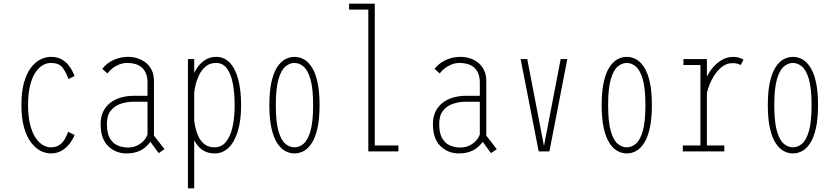

<svg xmlns="http://www.w3.org/2000/svg" viewBox="-20 -820 4540 1040"><path d="M384 -89Q377.5 -70.5 361 -47Q344.5 -23.5 318 -6.2Q291.5 11 255 11Q227.5 11 199.5 -3.2Q171.5 -17.5 148 -48.5Q124.5 -79.5 110.2 -129.5Q96 -179.5 96 -251Q96 -323.5 110.2 -373.5Q124.5 -423.5 148 -454Q171.5 -484.5 199.5 -498.2Q227.5 -512 255 -512Q291.5 -512 316.5 -497Q341.5 -482 357.8 -458.2Q374 -434.5 384 -408L351 -392Q336 -432.5 317 -455.8Q298 -479 255 -479Q232 -479 210 -465.8Q188 -452.5 170.2 -424.8Q152.5 -397 142.2 -353.8Q132 -310.5 132 -251Q132 -192 142.2 -149Q152.5 -106 170.2 -77.8Q188 -49.5 210 -35.8Q232 -22 255 -22Q284.5 -22 302.8 -35.2Q321 -48.5 331.8 -68Q342.5 -87.5 349 -106Z M839.5 9.5 782.5 -68.5 800 -103.5 871 -12ZM782 -105 807 -74Q801.5 -61.5 790.8 -46.8Q780 -32 763 -18.8Q746 -5.5 721.8 2.8Q697.5 11 664.5 11Q607 11 566 -28.5Q525 -68 525 -148Q525 -188 539.5 -216.8Q554 -245.5 578.8 -264.2Q603.5 -283 635.8 -292Q668 -301 703 -301H787V-269H704Q668 -269 634.8 -258.2Q601.5 -247.5 580.2 -221.2Q559 -195 559 -148Q559 -99 575 -71.2Q591 -43.5 617 -32.2Q643 -21 673.5 -21Q702.5 -21 726 -33.2Q749.5 -45.5 764.2 -64.8Q779 -84 782 -105ZM676 -512Q701 -512 725.2 -504.2Q749.5 -496.5 769.8 -480.5Q790 -464.5 802 -439.8Q814 -415 814 -381V-71L779 -80V-373Q779 -402.5 770.2 -423Q761.5 -443.5 746.5 -455.8Q731.5 -468 711.8 -473.5Q692 -479 670 -479Q646 -479 625 -470.5Q604 -462 587.8 -449Q571.5 -436 562 -422L534 -447Q546.5 -464 567 -478.8Q587.5 -493.5 615 -502.8Q642.5 -512 676 -512Z M998 -500H1032V-391.5V200H998ZM1151 -512Q1194.5 -512 1224.8 -480.2Q1255 -448.5 1270.5 -389.5Q1286 -330.5 1286 -249Q1286 -167.5 1268.2 -109.2Q1250.5 -51 1218.5 -20Q1186.5 11 1143 11Q1104 11 1077.2 -7.2Q1050.5 -25.5 1034 -56.5Q1017.5 -87.5 1010.2 -126.8Q1003 -166 1003 -208L1031 -178Q1032 -162 1037 -136Q1042 -110 1053.5 -83.8Q1065 -57.5 1086.5 -39.8Q1108 -22 1142 -22Q1180.5 -22 1204.5 -52Q1228.5 -82 1239.8 -133.2Q1251 -184.5 1251 -249Q1251 -313.5 1241.5 -365.5Q1232 -417.5 1210 -448.2Q1188 -479 1150 -479Q1115.5 -479 1093 -459.2Q1070.5 -439.5 1057.2 -410.8Q1044 -382 1038 -354Q1032 -326 1031 -310L1003 -290Q1003 -329 1012.2 -368.2Q1021.5 -407.5 1040 -440Q1058.5 -472.5 1086.2 -492.2Q1114 -512 1151 -512Z M1575 11Q1549 11 1524.5 -2.2Q1500 -15.5 1480.8 -45.8Q1461.5 -76 1450.2 -126.5Q1439 -177 1439 -251Q1439 -325 1450.2 -375.2Q1461.5 -425.5 1480.8 -455.5Q1500 -485.5 1524.5 -498.8Q1549 -512 1575 -512Q1601.5 -512 1625.8 -498.8Q1650 -485.5 1669.2 -455.5Q1688.5 -425.5 1699.8 -375.2Q1711 -325 1711 -251Q1711 -177 1699.8 -126.5Q1688.5 -76 1669.2 -45.8Q1650 -15.5 1625.8 -2.2Q1601.5 11 1575 11ZM1575 -22Q1601 -22 1624 -41Q1647 -60 1661.5 -109.5Q1676 -159 1676 -251Q1676 -341.5 1661.5 -391Q1647 -440.5 1624 -459.8Q1601 -479 1575 -479Q1549 -479 1526 -459.8Q1503 -440.5 1488.5 -391Q1474 -341.5 1474 -251Q1474 -159 1488.5 -109.5Q1503 -60 1526 -41Q1549 -22 1575 -22Z M2010 -32H2138V0H1975V-768H1871V-800H2010Z M2639.5 9.5 2582.5 -68.5 2600 -103.5 2671 -12ZM2582 -105 2607 -74Q2601.5 -61.5 2590.8 -46.8Q2580 -32 2563 -18.8Q2546 -5.5 2521.8 2.8Q2497.5 11 2464.5 11Q2407 11 2366 -28.5Q2325 -68 2325 -148Q2325 -188 2339.5 -216.8Q2354 -245.5 2378.8 -264.2Q2403.5 -283 2435.8 -292Q2468 -301 2503 -301H2587V-269H2504Q2468 -269 2434.8 -258.2Q2401.5 -247.5 2380.2 -221.2Q2359 -195 2359 -148Q2359 -99 2375 -71.2Q2391 -43.5 2417 -32.2Q2443 -21 2473.5 -21Q2502.5 -21 2526 -33.2Q2549.5 -45.5 2564.2 -64.8Q2579 -84 2582 -105ZM2476 -512Q2501 -512 2525.2 -504.2Q2549.5 -496.5 2569.8 -480.5Q2590 -464.5 2602 -439.8Q2614 -415 2614 -381V-71L2579 -80V-373Q2579 -402.5 2570.2 -423Q2561.5 -443.5 2546.5 -455.8Q2531.5 -468 2511.8 -473.5Q2492 -479 2470 -479Q2446 -479 2425 -470.5Q2404 -462 2387.8 -449Q2371.5 -436 2362 -422L2334 -447Q2346.5 -464 2367 -478.8Q2387.5 -493.5 2415 -502.8Q2442.5 -512 2476 -512Z M3017 -500H3053L2956 0H2898L2800 -500H2836L2926 -32H2927Z M3375 11Q3349 11 3324.5 -2.2Q3300 -15.5 3280.8 -45.8Q3261.5 -76 3250.2 -126.5Q3239 -177 3239 -251Q3239 -325 3250.2 -375.2Q3261.5 -425.5 3280.8 -455.5Q3300 -485.5 3324.5 -498.8Q3349 -512 3375 -512Q3401.5 -512 3425.8 -498.8Q3450 -485.5 3469.2 -455.5Q3488.5 -425.5 3499.8 -375.2Q3511 -325 3511 -251Q3511 -177 3499.8 -126.5Q3488.5 -76 3469.2 -45.8Q3450 -15.5 3425.8 -2.2Q3401.5 11 3375 11ZM3375 -22Q3401 -22 3424 -41Q3447 -60 3461.5 -109.5Q3476 -159 3476 -251Q3476 -341.5 3461.5 -391Q3447 -440.5 3424 -459.8Q3401 -479 3375 -479Q3349 -479 3326 -459.8Q3303 -440.5 3288.5 -391Q3274 -341.5 3274 -251Q3274 -159 3288.5 -109.5Q3303 -60 3326 -41Q3349 -22 3375 -22Z M3780 -284Q3780 -326 3793.2 -366.5Q3806.5 -407 3830.2 -440Q3854 -473 3885.2 -492.5Q3916.5 -512 3952 -512Q3964 -512 3975 -509.5Q3986 -507 3994.5 -503.5Q4003 -500 4007 -497L3992 -467Q3988.5 -470.5 3977.2 -474.2Q3966 -478 3947 -478Q3912.5 -478 3883.8 -452.5Q3855 -427 3834.8 -386.8Q3814.5 -346.5 3806 -303ZM3809 -32H3903.5V0H3678.5V-32H3774V-468H3682V-500H3809V-407Z M4275 11Q4249 11 4224.5 -2.2Q4200 -15.5 4180.8 -45.8Q4161.5 -76 4150.2 -126.5Q4139 -177 4139 -251Q4139 -325 4150.2 -375.2Q4161.5 -425.5 4180.8 -455.5Q4200 -485.5 4224.5 -498.8Q4249 -512 4275 -512Q4301.5 -512 4325.8 -498.8Q4350 -485.5 4369.2 -455.5Q4388.5 -425.5 4399.8 -375.2Q4411 -325 4411 -251Q4411 -177 4399.8 -126.5Q4388.5 -76 4369.2 -45.8Q4350 -15.5 4325.8 -2.2Q4301.5 11 4275 11ZM4275 -22Q4301 -22 4324 -41Q4347 -60 4361.5 -109.5Q4376 -159 4376 -251Q4376 -341.5 4361.5 -391Q4347 -440.5 4324 -459.8Q4301 -479 4275 -479Q4249 -479 4226 -459.8Q4203 -440.5 4188.5 -391Q4174 -341.5 4174 -251Q4174 -159 4188.5 -109.5Q4203 -60 4226 -41Q4249 -22 4275 -22Z"/></svg>

Font: League Mono Thin Condensed
Style: Regular
Weight: 100
Width: 1
Designer: Tyler Finck
Foundry: The League of Moveable Type / Tyler Finck
Version: Version 2.300;RELEASE